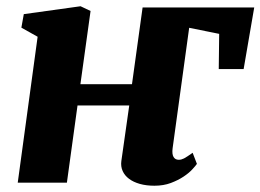

<svg xmlns="http://www.w3.org/2000/svg" viewBox="-20 -588 838 618"><path d="M439 -564H798.3L764.2 -365.7H684.1L685.5 -479L588.9 -498.5L535.6 -110.8Q533.2 -91.8 538.6 -82.8Q543.9 -73.7 555.2 -73.7Q559.6 -73.7 563.5 -74.7Q567.4 -75.7 572.3 -78.1Q577.1 -80.6 583.7 -85Q590.3 -89.4 600.1 -96.2L613.8 -60.5Q609.9 -54.7 599.1 -43Q588.4 -31.2 570.8 -19.5Q553.2 -7.8 529.8 1Q506.3 9.8 477.1 9.8Q450.7 9.8 429.9 3.9Q409.2 -2 395.3 -12.5Q381.3 -22.9 374.8 -37.6Q368.2 -52.2 370.6 -69.8L396 -248.5H229.5L195.3 0H37.1L101.1 -469.7L48.8 -499L56.6 -542.5L239.3 -567.9L271.5 -552.7L238.8 -316.9H404.8Z"/></svg>

Font: Merriweather UltraBold
Style: Italic
Weight: 900
Italic angle: -7°
Designer: Eben Sorkin ( eben@eyebytes.com )
Foundry: Eben Sorkin ( eben@eyebytes.com )
Version: Version 1.52; ttfautohint (v1.4.1)